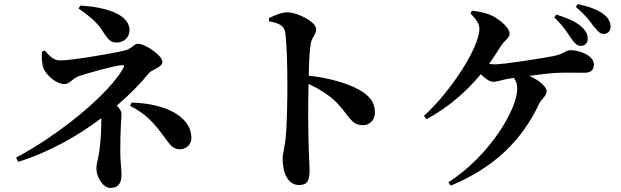

<svg xmlns="http://www.w3.org/2000/svg" viewBox="-20 -849 3020 934"><path d="M362 -808C410 -775 447 -744 471 -710C502 -665 511 -642 547 -642C585 -642 610 -669 610 -702C610 -782 488 -815 371 -822ZM184 -598C182 -569 184 -539 190 -521C205 -479 258 -440 292 -440C320 -440 331 -467 365 -479C415 -496 543 -531 572 -532C585 -533 586 -529 579 -516C507 -389 267 -193 58 -82L69 -62C218 -108 357 -187 473 -274C473 -268 473 -262 473 -255C473 -198 466 -122 460 -95C453 -59 449 -48 449 -28C449 8 478 65 517 65C566 65 571 28 571 -3C571 -24 565 -70 565 -108C565 -234 571 -271 571 -295C571 -309 561 -323 548 -335C611 -389 665 -444 705 -494C718 -510 770 -521 770 -548C770 -579 687 -636 651 -636C630 -636 624 -612 585 -603C517 -587 329 -555 272 -555C243 -555 221 -575 198 -603ZM613 -334C690 -295 729 -252 785 -175C815 -131 831 -123 856 -123C887 -123 911 -147 911 -177C911 -284 782 -346 620 -350Z M1289 -745C1330 -738 1361 -727 1367 -694C1375 -649 1378 -523 1378 -440C1378 -380 1377 -246 1369 -171C1364 -127 1355 -104 1355 -77C1355 -3 1383 51 1435 51C1475 51 1486 30 1486 -22C1486 -36 1484 -70 1482 -121C1479 -207 1478 -335 1481 -441C1534 -416 1570 -392 1601 -366C1678 -295 1682 -240 1746 -240C1782 -240 1804 -269 1804 -301C1804 -354 1775 -384 1731 -410C1675 -443 1582 -470 1482 -481C1483 -539 1485 -593 1491 -632C1496 -669 1518 -679 1518 -708C1518 -741 1430 -788 1381 -789C1351 -790 1316 -774 1288 -761Z M2676 -765C2720 -722 2739 -691 2758 -663C2774 -640 2787 -626 2804 -626C2826 -626 2839 -639 2839 -661C2839 -683 2829 -702 2804 -723C2777 -745 2737 -763 2686 -778ZM2269 -784C2300 -750 2312 -733 2312 -709C2312 -618 2173 -404 2042 -285L2055 -269C2163 -328 2248 -403 2319 -488C2338 -469 2361 -451 2379 -451C2397 -451 2417 -459 2443 -464L2479 -470C2491 -457 2496 -440 2496 -417C2496 -318 2364 -93 2161 38L2173 54C2380 -32 2518 -163 2603 -345C2614 -368 2639 -382 2639 -405C2639 -427 2604 -458 2555 -480C2601 -486 2648 -492 2679 -494C2728 -497 2785 -495 2823 -495C2860 -495 2869 -514 2869 -535C2869 -579 2800 -605 2754 -605C2734 -605 2719 -585 2672 -576C2619 -566 2434 -536 2387 -536C2378 -536 2369 -537 2359 -539C2380 -567 2399 -597 2418 -627C2436 -655 2459 -663 2459 -685C2459 -714 2413 -752 2377 -771C2349 -785 2316 -793 2276 -797ZM2781 -816C2831 -772 2848 -748 2865 -725C2886 -700 2897 -684 2916 -684C2937 -684 2950 -698 2950 -718C2950 -742 2940 -762 2915 -781C2887 -802 2847 -817 2790 -829Z"/></svg>

Font: Noto Serif CJK JP
Style: Bold
Weight: 700
Designer: Ryoko NISHIZUKA 西塚涼子 (kana & ideographs); Frank Grießhammer (Latin, Greek & Cyrillic); Wenlong ZHANG 张文龙 (bopomofo); San
Foundry: Adobe Systems Incorporated
Version: Version 1.000;PS 1;hotconv 16.6.53;makeotf.lib2.5.65590